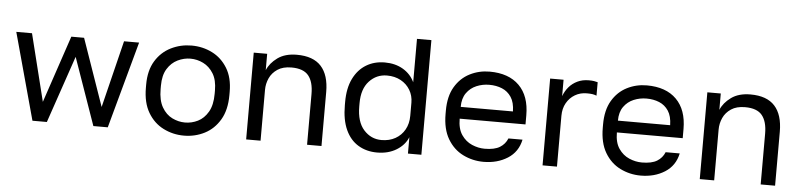

<svg xmlns="http://www.w3.org/2000/svg" viewBox="-44 -929 4872 1168"><g transform="rotate(5 2392.5 -345.0)"><path d="M175 0 30 -530H126L228 -120L366 -530H444L587 -120L688 -530H780L635 0H547L403 -410L263 0Z M1100 10Q1033 10 974.5 -19.5Q916 -49 880.5 -109Q845 -169 845 -260V-280Q845 -366 880.5 -424Q916 -482 974.5 -511Q1033 -540 1100 -540Q1168 -540 1226 -511Q1284 -482 1319.5 -424Q1355 -366 1355 -280V-260Q1355 -169 1319.5 -109Q1284 -49 1226 -19.5Q1168 10 1100 10ZM1100 -70Q1141 -70 1178.5 -88.5Q1216 -107 1240.5 -149Q1265 -191 1265 -260V-280Q1265 -344 1240.5 -383.5Q1216 -423 1178.5 -441.5Q1141 -460 1100 -460Q1060 -460 1022 -441.5Q984 -423 959.5 -383.5Q935 -344 935 -280V-260Q935 -191 959.5 -149Q984 -107 1022 -88.5Q1060 -70 1100 -70Z M1480 0V-530H1562V-430Q1580 -474 1625.5 -507Q1671 -540 1743 -540Q1843 -540 1891.5 -486.5Q1940 -433 1940 -330V0H1852V-310Q1852 -384 1821 -422Q1790 -460 1717 -460Q1665 -460 1632 -438Q1599 -416 1583.5 -382Q1568 -348 1568 -310V0Z M2280 10Q2215 10 2165 -20Q2115 -50 2087.5 -110Q2060 -170 2060 -260V-280Q2060 -364 2088.5 -422Q2117 -480 2166.5 -510Q2216 -540 2280 -540Q2344 -540 2391.5 -512Q2439 -484 2462 -435V-700H2550V0H2468V-100Q2448 -51 2398 -20.5Q2348 10 2280 10ZM2300 -68Q2348 -68 2384.5 -88.5Q2421 -109 2441.5 -145.5Q2462 -182 2462 -230V-310Q2462 -353 2441.5 -387.5Q2421 -422 2384.5 -442Q2348 -462 2300 -462Q2236 -462 2192 -414.5Q2148 -367 2148 -280V-260Q2148 -166 2192 -117Q2236 -68 2300 -68Z M2930 10Q2863 10 2804.5 -19Q2746 -48 2710.5 -108Q2675 -168 2675 -260V-280Q2675 -368 2709 -425.5Q2743 -483 2799 -511.5Q2855 -540 2920 -540Q3037 -540 3101 -476Q3165 -412 3165 -295V-239H2763Q2763 -177 2788.5 -140Q2814 -103 2852.5 -86.5Q2891 -70 2930 -70Q2990 -70 3022.5 -90Q3055 -110 3069 -145H3155Q3139 -69 3076.5 -29.5Q3014 10 2930 10ZM2925 -460Q2884 -460 2847 -444.5Q2810 -429 2786.5 -396Q2763 -363 2763 -311H3082Q3081 -366 3059.5 -398.5Q3038 -431 3003 -445.5Q2968 -460 2925 -460Z M3290 0V-530H3372V-430Q3384 -462 3405 -486.5Q3426 -511 3456.5 -525.5Q3487 -540 3525 -540Q3545 -540 3557.5 -538Q3570 -536 3580 -533V-451Q3567 -456 3554.5 -458Q3542 -460 3520 -460Q3480 -460 3448 -441Q3416 -422 3397 -388.5Q3378 -355 3378 -310V0Z M3890 10Q3823 10 3764.5 -19Q3706 -48 3670.5 -108Q3635 -168 3635 -260V-280Q3635 -368 3669 -425.5Q3703 -483 3759 -511.5Q3815 -540 3880 -540Q3997 -540 4061 -476Q4125 -412 4125 -295V-239H3723Q3723 -177 3748.5 -140Q3774 -103 3812.5 -86.5Q3851 -70 3890 -70Q3950 -70 3982.5 -90Q4015 -110 4029 -145H4115Q4099 -69 4036.5 -29.5Q3974 10 3890 10ZM3885 -460Q3844 -460 3807 -444.5Q3770 -429 3746.5 -396Q3723 -363 3723 -311H4042Q4041 -366 4019.5 -398.5Q3998 -431 3963 -445.5Q3928 -460 3885 -460Z M4250 0V-530H4332V-430Q4350 -474 4395.5 -507Q4441 -540 4513 -540Q4613 -540 4661.5 -486.5Q4710 -433 4710 -330V0H4622V-310Q4622 -384 4591 -422Q4560 -460 4487 -460Q4435 -460 4402 -438Q4369 -416 4353.5 -382Q4338 -348 4338 -310V0Z"/></g></svg>

Font: Golos Text
Style: Regular
Weight: 400
Designer: A.Korolkova, Vitaly Kuzmin
Foundry: ParaType Ltd
Version: Version 2.004